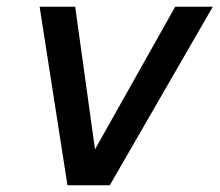

<svg xmlns="http://www.w3.org/2000/svg" viewBox="-20 -552 654 572"><path d="M181 0 98 -532H204L263 -107L502 -532H614L307 0Z"/></svg>

Font: Geist Mono Medium
Style: Italic
Weight: 500
Italic angle: -12°
Monospace: yes
Designer: Basement.studio, Andrés Briganti, Mateo Zaragoza
Foundry: Basement.studio, Vercel, Andrés Briganti, Guido Ferreyra, Mateo Zaragoza
Version: Version 1.500; ttfautohint (v1.8.4.7-5d5b)